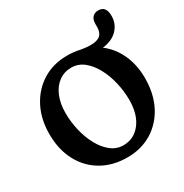

<svg xmlns="http://www.w3.org/2000/svg" viewBox="-194 -1005 1119 1168"><g transform="rotate(-30 365.0 -421.0)"><path d="M356.5 -709.5Q405 -709.5 449 -699Q509.5 -689 543 -695Q576.5 -701 589.5 -720.2Q602.5 -739.5 602.5 -769.5V-790Q602.5 -820 617.2 -836.5Q632 -853 658.5 -853Q712.5 -853 712.5 -784Q712.5 -728.5 675.5 -689.5Q638.5 -650.5 570 -642Q631.5 -595.5 665.5 -521.2Q699.5 -447 699.5 -354Q699.5 -245.5 657.5 -163.5Q615.5 -81.5 540.5 -35.2Q465.5 11 367 11Q264.5 11 187.5 -34Q110.5 -79 67.8 -159.8Q25 -240.5 25 -348.5Q25 -454.5 67.5 -536Q110 -617.5 184.8 -663.5Q259.5 -709.5 356.5 -709.5ZM550.5 -287Q550.5 -349 536 -410.2Q521.5 -471.5 494.2 -522Q467 -572.5 428.5 -603Q390 -633.5 342 -633.5Q292.5 -633.5 254.5 -606Q216.5 -578.5 195.2 -528.2Q174 -478 174 -410Q174 -348.5 188.5 -287.5Q203 -226.5 230.2 -176.2Q257.5 -126 296 -95.5Q334.5 -65 382.5 -65Q457 -65 503.8 -125.2Q550.5 -185.5 550.5 -287Z"/></g></svg>

Font: Fraunces 144pt S100 SemiBold
Style: Regular
Weight: 600
Version: Version 1.000; ttfautohint (v1.8.3)